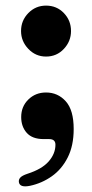

<svg xmlns="http://www.w3.org/2000/svg" viewBox="-20 -491 328 684"><path d="M144 -289.5Q107 -289.5 81 -316.8Q55 -344 55 -380.5Q55 -418 81 -444.5Q107 -471 144 -471Q182 -471 207.5 -444.5Q233 -418 233 -380.5Q233 -344 207.5 -316.8Q182 -289.5 144 -289.5ZM135.5 4.5Q95 4.5 75.2 -17.8Q55.5 -40 55.5 -74Q55.5 -111.5 81 -136.5Q106.5 -161.5 144 -161.5Q186 -161.5 214.2 -130.2Q242.5 -99 242.5 -31.5Q242.5 28 221.2 70Q200 112 164.5 137Q129 162 86.5 171Q51.5 178 47.5 159Q45.5 149.5 52 142Q58.5 134.5 78 128Q129.5 111.5 153.5 84Q177.5 56.5 177.5 24.5Q177.5 4.5 155 4.5Z"/></svg>

Font: Fraunces 9pt S000 SemiBold
Style: Regular
Weight: 600
Version: Version 1.000; ttfautohint (v1.8.3)